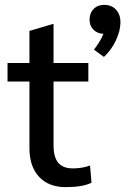

<svg xmlns="http://www.w3.org/2000/svg" viewBox="-20 -759 525 789"><path d="M101 -150V-424H11V-500H101V-632L196 -660H200V-500H343V-424H200V-162Q200 -113 219.5 -90Q239 -67 279 -67Q319 -67 350 -79L356 -8Q319 10 250 10Q180 10 140.5 -32.5Q101 -75 101 -150ZM475 -668Q475 -633 456.5 -593.5Q438 -554 407 -525L366 -555Q377 -569 388 -586.5Q399 -604 405 -620Q380 -621 364 -637Q348 -653 348 -678Q348 -705 364.5 -722Q381 -739 408 -739Q439 -739 457 -719Q475 -699 475 -668Z"/></svg>

Font: Sarabun Medium
Style: Regular
Weight: 500
Designer: Suppakit Chalermlarp | Katatrad Co.,Ltd.
Foundry: Cadson Demak Co.,Ltd.
Version: Version 1.000; ttfautohint (v1.6)